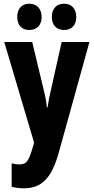

<svg xmlns="http://www.w3.org/2000/svg" viewBox="-20 -777 506 1037"><path d="M73 -685C73 -640 99 -615 138 -615C179 -615 205 -642 205 -685C205 -729 179 -757 138 -757C99 -757 73 -731 73 -685ZM260 -685C260 -641 285 -615 326 -615C367 -615 392 -642 392 -685C392 -729 367 -757 326 -757C286 -757 260 -731 260 -685ZM3 -550 164 -7 158 15C135 95 123 111 83 111C70 111 56 109 43 105V232C64 237 85 240 109 240C204 240 259 187 298 45L463 -550H313L256 -295C246 -253 240 -222 237 -197H233C231 -224 224 -261 215 -296L154 -550Z"/></svg>

Font: Noto Sans Myanmar ExtraCondensed ExtraBold
Style: Regular
Weight: 800
Width: 2
Designer: Monotype Design Team
Foundry: Monotype Imaging Inc.
Version: Version 2.107